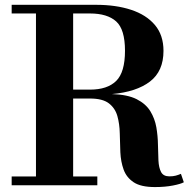

<svg xmlns="http://www.w3.org/2000/svg" viewBox="-20 -770 808 798"><path d="M28.5 -36.5H129.5V-714H28.5V-750H379Q462 -750 525 -729.2Q588 -708.5 623.8 -666.2Q659.5 -624 659.5 -558.5Q659.5 -474 603.2 -431Q547 -388 445 -379Q510 -377 548 -357.8Q586 -338.5 604.8 -307.8Q623.5 -277 629.8 -241Q636 -205 636.5 -169Q637 -133 638.5 -103Q640 -73 649.5 -55Q659 -37 684 -37Q699.5 -37 710.5 -40Q721.5 -43 732 -47.5L744 -12.5Q732 -5.5 699 1Q666 7.5 624 7.5Q565.5 7.5 535.5 -12.5Q505.5 -32.5 493.8 -65.2Q482 -98 480.2 -137.2Q478.5 -176.5 477.8 -215.8Q477 -255 467.8 -287.8Q458.5 -320.5 432.5 -340.5Q406.5 -360.5 354 -360.5H284V-36.5H384.5V0H28.5ZM354 -714H284V-397.5H354Q426 -397.5 462.8 -433.5Q499.5 -469.5 499.5 -559Q499.5 -648 462.8 -681Q426 -714 354 -714Z"/></svg>

Font: Bodoni* 06pt
Style: Bold
Weight: 700
Version: Version 2.3